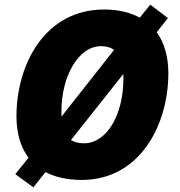

<svg xmlns="http://www.w3.org/2000/svg" viewBox="-20 -766 777 828"><path d="M124 42 176 -24C218 -2 270 10 334 10C584 9 706 -228 706 -450C706 -520 689 -581 656 -627L704 -688L628 -746L583 -690C542 -712 491 -725 429 -725C173 -725 51 -487 51 -265C51 -193 68 -132 103 -86L46 -15ZM472 -551 245 -263V-287C245 -435 317 -567 416 -567C439 -567 458 -561 472 -551ZM342 -148C319 -148 301 -153 286 -162L512 -447V-425C512 -272 441 -148 342 -148Z"/></svg>

Font: Noto Sans Black
Style: Italic
Weight: 900
Italic angle: -12°
Designer: Monotype Design Team
Foundry: Monotype Imaging Inc.
Version: Version 2.013